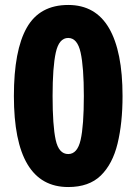

<svg xmlns="http://www.w3.org/2000/svg" viewBox="-20 -744 550 774"><path d="M474 -357Q474 -248 454 -165.5Q434 -83 386.5 -36.5Q339 10 255 10Q36 10 36 -357Q36 -541 88 -632.5Q140 -724 255 -724Q365 -724 419.5 -630.5Q474 -537 474 -357ZM192 -357Q192 -237 204.5 -180Q217 -123 255 -123Q292 -123 305 -180Q318 -237 318 -357Q318 -473 305 -532Q292 -591 255 -591Q218 -591 205 -532.5Q192 -474 192 -357Z"/></svg>

Font: Noto Sans Arabic Cond ExtBd
Style: Regular
Weight: 800
Width: 3
Designer: Monotype Design Team, Nadine Chahine, Nizar Qandah and Khaled Hosny
Foundry: Monotype Imaging Inc.
Version: Version 2.012; ttfautohint (v1.8.4.7-5d5b)